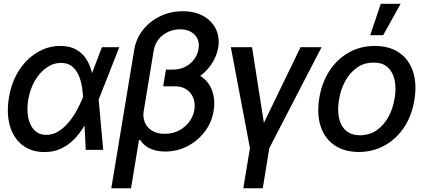

<svg xmlns="http://www.w3.org/2000/svg" viewBox="-20 -797 2251 1021"><path d="M213.9 11.7Q144.5 10.7 97.7 -26.6Q50.8 -64 32.2 -129.2Q13.7 -194.3 27.8 -279.3Q41 -359.9 80.3 -421.4Q119.6 -482.9 177 -517.8Q234.4 -552.7 300.8 -552.7Q350.6 -552.7 384.5 -533.9Q418.5 -515.1 439.2 -482.4Q460 -449.7 469.7 -407.2L507.8 -410.2L504.4 -271L528.8 0H436L421.9 -281.2Q420.4 -306.2 415.5 -336.9Q410.6 -367.7 398.4 -396.2Q386.2 -424.8 363.8 -443.6Q341.3 -462.4 304.7 -462.4Q263.2 -462.4 227.1 -437Q190.9 -411.6 165.3 -367.4Q139.6 -323.2 129.9 -265.6Q121.6 -212.4 130.4 -170.4Q139.2 -128.4 163.3 -104.2Q187.5 -80.1 225.1 -79.6Q262.2 -79.6 293.2 -99.9Q324.2 -120.1 348.9 -151.1Q373.5 -182.1 391.1 -215.3Q408.7 -248.5 418.9 -274.9L522 -545.9H614.3L506.3 -271.5L462.4 -133.3L429.7 -129.9Q404.8 -87.4 373 -55.4Q341.3 -23.4 302 -5.6Q262.7 12.2 213.9 11.7Z M861.3 -420.9H931.6Q1006.8 -420.9 1050.3 -390.1Q1093.8 -359.4 1109.6 -310.8Q1125.5 -262.2 1116.2 -208.5Q1106.4 -146.5 1069.1 -97.2Q1031.7 -47.9 976.8 -19.5Q921.9 8.8 857.9 8.8Q818.8 8.8 783.7 -4.6Q748.5 -18.1 724.1 -54.2L718.8 -51.8L744.1 -207.5Q738.8 -174.8 750 -147Q761.2 -119.1 788.1 -102.3Q814.9 -85.4 856 -85.4Q897.9 -85.4 931.4 -102.8Q964.8 -120.1 986.3 -149.2Q1007.8 -178.2 1013.7 -212.9Q1019 -247.1 1008.1 -275.6Q997.1 -304.2 971.9 -321.3Q946.8 -338.4 909.7 -337.9H848.1ZM952.6 -737.3Q1002.4 -737.3 1040.3 -721.9Q1078.1 -706.5 1102.8 -679.7Q1127.4 -652.8 1137.2 -618.2Q1147 -583.5 1140.6 -544.9Q1133.3 -498 1102.1 -452.4Q1070.8 -406.7 1018.6 -376.7Q966.3 -346.7 894.5 -346.7H849.1L862.8 -426.8H899.9Q939.5 -427.2 968.3 -443.4Q997.1 -459.5 1014.4 -484.6Q1031.7 -509.8 1035.6 -536.6Q1043.5 -582 1015.6 -611.6Q987.8 -641.1 937 -641.1Q903.8 -641.1 874 -627.4Q844.2 -613.8 823.7 -588.4Q803.2 -563 797.4 -528.8L676.8 204.1H571.8L693.8 -532.2Q703.6 -592.3 740.7 -638.7Q777.8 -685.1 833 -711.2Q888.2 -737.3 952.6 -737.3Z M1207.5 -545.9H1320.3L1383.3 -143.6L1578.1 -545.9H1689.9L1412.1 -9.3L1377.4 204.1H1273.9L1309.1 -9.3Z M1888.7 11.2Q1810.5 10.7 1758.5 -24.9Q1706.5 -60.5 1685.3 -124.8Q1664.1 -189 1677.7 -274.4Q1691.4 -358.4 1732.4 -420.9Q1773.4 -483.4 1835.4 -518.1Q1897.5 -552.7 1973.1 -552.7Q2051.3 -552.7 2103 -516.8Q2154.8 -481 2176.3 -416.5Q2197.8 -352.1 2183.6 -266.1Q2170.4 -182.6 2129.2 -120.4Q2087.9 -58.1 2026.1 -23.7Q1964.4 10.7 1888.7 11.2ZM1894.5 -77.6Q1945.8 -78.1 1983.9 -105Q2022 -131.8 2046.1 -176.5Q2070.3 -221.2 2078.6 -274.9Q2087.4 -326.2 2078.9 -369.1Q2070.3 -412.1 2043 -438.2Q2015.6 -464.4 1966.8 -463.9Q1916 -464.4 1877.7 -437Q1839.4 -409.7 1815.2 -364.7Q1791 -319.8 1782.7 -266.1Q1773.9 -215.3 1782.2 -172.4Q1790.5 -129.4 1818.1 -103.8Q1845.7 -78.1 1894.5 -77.6ZM1948.7 -609.9 2004.9 -776.9H2110.4L2017.6 -609.9Z"/></svg>

Font: Inter Tight Medium
Style: Italic
Weight: 500
Italic angle: -9.39999°
Designer: Rasmus Andersson
Foundry: rsms
Version: Version 3.004